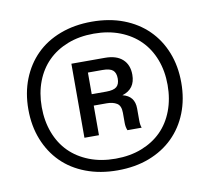

<svg xmlns="http://www.w3.org/2000/svg" viewBox="-64 -793 725 664"><g transform="rotate(-10 298.5 -461.0)"><path d="M298 -200Q237 -200 187 -219Q137 -238 102.5 -272.5Q68 -307 49 -355Q30 -403 30 -461Q30 -519 49 -567Q68 -615 102.5 -649.5Q137 -684 187 -703Q237 -722 298 -722Q360 -722 409.5 -703Q459 -684 494 -649.5Q529 -615 548 -567Q567 -519 567 -461Q567 -403 548 -355Q529 -307 494 -272.5Q459 -238 409.5 -219Q360 -200 298 -200ZM298 -241Q349 -241 390 -257Q431 -273 459.5 -301.5Q488 -330 503.5 -371Q519 -412 519 -461Q519 -510 503.5 -550.5Q488 -591 459.5 -619.5Q431 -648 390 -664Q349 -680 298 -680Q247 -680 206 -664Q165 -648 136.5 -619.5Q108 -591 92.5 -550.5Q77 -510 77 -461Q77 -412 92.5 -371Q108 -330 136.5 -301.5Q165 -273 206 -257Q247 -241 298 -241ZM405 -517Q405 -467 359 -453Q401 -443 401 -399V-357Q401 -349 402 -342.5Q403 -336 405 -331H355Q350 -343 350 -357V-393Q350 -418 336 -426.5Q322 -435 301 -435H255V-331H204V-591H322Q362 -591 383.5 -571.5Q405 -552 405 -517ZM353 -513Q353 -533 342.5 -542Q332 -551 306 -551H255V-475H306Q332 -475 342.5 -484Q353 -493 353 -513Z"/></g></svg>

Font: Firefly Display Medium
Style: Regular
Weight: 500
Designer: Colophon Foundry, Jonny Pinhorn
Foundry: Colophon Foundry
Version: Version 1.200; ttfautohint (v1.8.3)